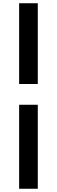

<svg xmlns="http://www.w3.org/2000/svg" viewBox="-20 -878 351 1184"><path d="M98 -360H213V-858H98ZM98 286H213V-232H98Z"/></svg>

Font: Noto Sans CJK HK Black
Style: Regular
Weight: 900
Designer: Ryoko NISHIZUKA 西塚涼子 (kana, bopomofo & ideographs); Paul D. Hunt (Latin, Greek & Cyrillic); Sandoll Communications 산돌커뮤니
Foundry: Adobe
Version: Version 2.004;hotconv 1.0.118;makeotfexe 2.5.65603